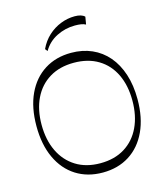

<svg xmlns="http://www.w3.org/2000/svg" viewBox="-136 -1047 993 1156"><g transform="rotate(-15 361.0 -468.5)"><path d="M361 8Q266 8 195 -37Q124 -82 85 -166Q46 -250 46 -365Q46 -481 85 -564.5Q124 -648 195 -693Q266 -738 361 -738Q432 -738 490 -712.5Q548 -687 589.5 -638.5Q631 -590 653.5 -521Q676 -452 676 -365Q676 -250 637 -166Q598 -82 527 -37Q456 8 361 8ZM361 -50Q450 -50 513.5 -89.5Q577 -129 610.5 -200Q644 -271 644 -365Q644 -459 610.5 -529Q577 -599 513.5 -637.5Q450 -676 361 -676Q273 -676 209.5 -637.5Q146 -599 112 -529Q78 -459 78 -365Q78 -271 112 -200Q146 -129 209.5 -89.5Q273 -50 361 -50ZM228 -785 216 -800Q238 -847 273 -879Q308 -911 351 -928Q394 -945 439 -945Q482 -945 501 -926L493 -879Q480 -886 463.5 -888.5Q447 -891 426 -891Q366 -891 312 -864Q258 -837 228 -785Z"/></g></svg>

Font: Savate ExtraLight
Style: Regular
Weight: 200
Designer: Max Esnée
Foundry: Plomb Type
Version: Version 2.000